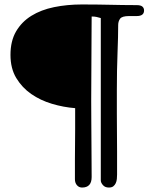

<svg xmlns="http://www.w3.org/2000/svg" viewBox="-20 -841 698 861"><path d="M389 -388Q389 -330 389.5 -289.5Q390 -249 390 -213Q390 -177 390.5 -139Q391 -101 391 -47Q391 0 348 0Q334 0 325 -10.5Q316 -21 316 -37Q316 -92 316 -127Q316 -162 316.5 -193.5Q317 -225 317 -261.5Q317 -298 317 -356Q265 -360 213 -375.5Q161 -391 120 -419.5Q79 -448 53 -491Q27 -534 27 -595Q27 -657 52 -700Q77 -743 120.5 -770Q164 -797 222.5 -809Q281 -821 348 -821Q390 -821 420 -820.5Q450 -820 476.5 -819.5Q503 -819 530 -818.5Q557 -818 593 -818Q611 -818 618.5 -811.5Q626 -805 626 -794Q626 -769 593 -769H559Q527 -769 518.5 -757Q510 -745 510 -729Q510 -679 507 -603Q504 -527 504 -437Q504 -376 504 -331.5Q504 -287 504.5 -246Q505 -205 505 -161.5Q505 -118 505 -58Q505 -49 504 -38.5Q503 -28 499 -19.5Q495 -11 488 -5.5Q481 0 468 0Q451 0 441.5 -11Q432 -22 432 -32V-760Q422 -763 413 -765Q404 -767 391 -767Q391 -728 390.5 -682Q390 -636 390 -586.5Q390 -537 389.5 -486Q389 -435 389 -388Z"/></svg>

Font: Life Savers
Style: Bold
Weight: 700
Designer: Pablo Impallari, Rodrigo Fuenzalida, Brenda Gallo
Foundry: Pablo Impallari, Rodrigo Fuenzalida, Brenda Gallo
Version: Version 3.001; ttfautohint (v0.95) -l 8 -r 50 -G 200 -x 14 -